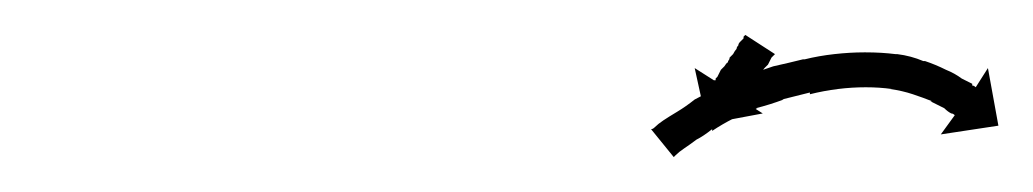

<svg xmlns="http://www.w3.org/2000/svg" viewBox="-20 -590 592 110"><path d="M424 -559Q423 -558 423 -558Q423 -558 422 -557Q422 -557 421 -555Q420 -553 420 -553Q419 -552 418 -551Q417 -550 416 -548Q416 -547 415 -546Q414 -545 413 -543Q412 -542 411 -541Q410 -539 410 -539Q408 -536 409 -537Q408 -536 407 -535Q407 -534 407 -534Q406 -533 406 -533Q406 -533 406 -532L417 -525L385 -519L378 -551L389 -544Q389 -544 389 -544Q390 -544 390 -544Q390 -544 390 -545Q391 -546 391 -546Q391 -546 392 -548Q392 -548 393 -550Q394 -551 395 -552Q397 -555 397 -554Q397 -555 397.5 -555.5Q398 -556 398 -557Q398 -557 400 -559Q401 -561 402 -562Q402 -563 403 -564Q403 -565 404 -566Q404 -566 406 -568Q406 -568 406 -568.5Q406 -569 406 -569Q407 -570 407 -570Q407 -570 407 -570L424 -559Q424 -559 424 -559ZM355 -517Q355 -517 355 -517Q355 -517 355 -517Q355 -517 355 -517Q355 -517 355 -517Q357 -519 360 -521Q360 -521 360 -521Q360 -521 360 -521Q360 -521 360 -521Q360 -521 360 -521Q363 -523 368 -526Q368 -526 368 -526Q368 -526 368 -526Q368 -526 368 -526Q368 -526 368 -526Q373 -529 378 -533Q378 -533 378 -533Q378 -533 378 -533Q378 -533 378 -533Q378 -533 378 -533Q384 -536 391 -540Q391 -540 391 -540Q391 -540 391 -540Q391 -540 391 -540Q391 -540 391 -540Q398 -543 406 -546Q406 -546 406 -546Q406 -546 406 -546Q406 -546 406 -546Q406 -546 406 -546Q414 -549 423 -552Q423 -552 423 -552Q423 -552 423 -552Q423 -552 423 -552Q423 -552 423 -552Q432 -554 440 -556Q440 -556 440 -556Q440 -556 440 -556Q440 -556 440.5 -556Q441 -556 441 -556Q449 -558 458 -559Q458 -559 458 -559Q458 -559 458 -559Q458 -559 458 -559Q458 -559 458 -559Q467 -560 475 -560Q475 -560 475 -560Q475 -560 475 -560Q476 -560 476 -560Q476 -560 476 -560Q485 -560 493 -559Q493 -559 493 -559Q493 -559 493 -559Q494 -559 494 -559Q494 -559 494 -559Q502 -558 509 -555Q509 -555 509 -555Q509 -555 509 -555Q509 -555 509.5 -555Q510 -555 510 -555Q516 -553 522 -550Q522 -550 522 -550Q522 -550 522 -550Q522 -550 522 -550Q522 -550 522 -550Q527 -548 531 -545Q531 -545 531 -545Q531 -545 531 -545Q531 -545 531 -545Q531 -545 531 -545Q535 -543 537 -542Q537 -542 537 -542Q537 -542 537 -542Q537 -541 537 -541Q537 -541 537 -541Q538 -541 539 -540L546 -551L552 -518L519 -513L527 -524Q526 -525 525 -525Q525 -525 525 -525Q525 -525 525 -525Q525 -525 525 -525Q525 -525 525 -525Q523 -526 521 -528Q521 -528 521 -528Q521 -528 521 -528Q521 -528 521 -528Q521 -528 521 -528Q517 -530 513 -532Q513 -532 513 -532Q513 -532 513 -532Q513 -532 513.5 -532Q514 -532 514 -532Q509 -534 503 -536Q503 -536 503 -536Q503 -536 503 -536Q503 -536 503 -536Q503 -536 503 -536Q497 -538 490 -539Q490 -539 490 -539Q490 -539 491 -539Q491 -539 491 -539Q491 -539 491 -539Q484 -540 476 -540Q476 -540 476 -540Q476 -540 476 -540Q476 -540 476 -540Q476 -540 476 -540Q468 -540 460 -539Q460 -539 460 -539Q460 -539 460 -539Q460 -539 460 -539Q460 -539 460 -539Q452 -538 444 -536Q444 -536 444 -536Q444 -536 444 -536Q444 -536 444 -536.5Q444 -537 444 -537Q436 -535 428 -533Q428 -533 428 -533Q428 -533 428 -533Q428 -533 428.5 -533Q429 -533 429 -533Q421 -530 413 -528Q413 -528 413 -528Q413 -528 413 -528Q414 -528 414 -528Q414 -528 414 -528Q406 -525 400 -522Q400 -522 400 -522Q400 -522 400 -522Q400 -522 400 -522Q400 -522 400 -522Q394 -519 388 -515Q388 -515 388 -515Q388 -515 388 -516Q388 -516 388 -516Q388 -516 388 -516Q383 -512 379 -510Q379 -510 379 -510Q379 -510 379 -510Q379 -510 379 -510Q379 -510 379 -510Q375 -507 372 -505Q372 -505 372 -505Q372 -505 372 -505Q372 -505 372 -505Q372 -505 372 -505Q369 -503 367 -501Q367 -501 367 -501Q367 -501 367 -501Q367 -501 367 -501Q367 -501 367 -501Q367 -501 366 -500L353 -516Q354 -516 355 -517Z"/></svg>

Font: FRB American Cursive Just Arrows
Style: Italic
Weight: 400
Italic angle: -25°
Version: Version 2.0;Modular Font Editor K font №1